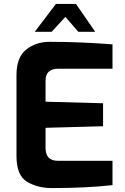

<svg xmlns="http://www.w3.org/2000/svg" viewBox="-20 -953 637 978"><path d="M64 -158V-571Q64 -661 113.5 -700.5Q163 -740 233 -740Q386 -740 553 -727V-603H277Q212 -603 212 -542V-435L505 -427V-310L212 -302V-200Q212 -134 274 -134H553V-10Q420 5 244 5Q172 5 118 -27Q64 -59 64 -158ZM265 -933H367L465 -791H379L313 -867L243 -791H157Z"/></svg>

Font: Exo
Style: Bold
Weight: 700
Designer: Natanael Gama
Foundry: Natanael Gama
Version: Version 1.500; ttfautohint (v1.6)